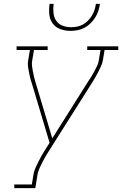

<svg xmlns="http://www.w3.org/2000/svg" viewBox="-20 -770 640 995"><path d="M54 205V186H145L154 131Q157 115 164.5 98.5Q172 82 180 66Q188 50 197 34Q206 18 216 3L237 -30L145 -338Q140 -352 136.5 -366.5Q133 -381 130 -396Q127 -411 125 -426Q123 -441 126 -457L135 -511H66V-530H227V-511H156L147 -457Q144 -442 146 -427.5Q148 -413 150.5 -399Q153 -385 156.5 -371Q160 -357 164 -344L251 -53L437 -348Q446 -361 454 -374Q462 -387 469 -400.5Q476 -414 483 -428Q490 -442 492 -457L501 -511H432V-530H593V-511H522L513 -457Q510 -441 503 -426Q496 -411 488.5 -396Q481 -381 472.5 -366.5Q464 -352 455 -338L233 13Q224 27 215.5 41.5Q207 56 199.5 71Q192 86 185 101Q178 116 175 131L163 205ZM345 -610Q318 -610 293 -619Q268 -628 253 -648.5Q238 -669 235.5 -696Q233 -723 237 -750H258Q255 -727 257 -704Q259 -681 271 -663Q283 -645 304 -637Q325 -629 348 -629Q364 -629 379.5 -632Q395 -635 409.5 -643Q424 -651 436 -663Q448 -675 456.5 -689.5Q465 -704 470 -719Q475 -734 477 -750H498Q495 -731 489.5 -713.5Q484 -696 473.5 -679.5Q463 -663 449 -649Q435 -635 417.5 -626Q400 -617 381.5 -613.5Q363 -610 345 -610Z"/></svg>

Font: Iosevka Curly Slab ThExObl
Style: Regular
Weight: 100
Width: 7
Italic angle: -9°
Monospace: yes
Designer: Belleve Invis
Foundry: Belleve Invis
Version: Version 11.1.0; ttfautohint (v1.8.3)